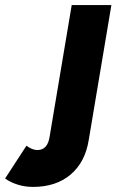

<svg xmlns="http://www.w3.org/2000/svg" viewBox="-158 -520 464 755"><path d="M-28 215Q-60 215 -88.5 206Q-117 197 -138 182L-54 53Q-31 70 -11 70Q29 70 37 18L124 -500H280L191 30Q177 118 119.5 166.5Q62 215 -28 215Z"/></svg>

Font: Figtree Light ExtraBold
Style: Italic
Weight: 800
Italic angle: -9.5°
Version: Version 2.001;gftools[0.9.30]